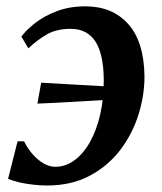

<svg xmlns="http://www.w3.org/2000/svg" viewBox="-20 -575 510 606"><path d="M249.5 -555Q335 -555 385 -498.8Q435 -442.5 436 -333Q436 -273.5 417 -213Q398 -152.5 359.8 -102Q321.5 -51.5 263.5 -20.5Q205.5 10.5 128.5 10.5Q108.5 10.5 85.8 8Q63 5.5 42 0.8Q21 -4 5.5 -10.5L35.5 -129H56Q68 -104.5 84.8 -86.2Q101.5 -68 119.5 -58.2Q137.5 -48.5 154 -48.5Q186.5 -48.5 214.8 -69Q243 -89.5 264 -126.8Q285 -164 296.5 -214.8Q308 -265.5 307.5 -325Q306.5 -406 280.5 -445Q254.5 -484 203 -484Q158 -484 127.2 -466Q96.5 -448 69.5 -422.5L47.5 -459.5Q61.5 -479 89.5 -501.2Q117.5 -523.5 158 -539.2Q198.5 -555 249.5 -555ZM98 -248 110 -314Q166 -310.5 218 -307.8Q270 -305 330.5 -301.5L322 -260Q258.5 -256.5 204.2 -253.2Q150 -250 98 -248Z"/></svg>

Font: Merriweather 48pt SemiBold
Style: Italic
Weight: 600
Italic angle: -7.8°
Designer: Eben Sorkin
Foundry: Eben Sorkin
Version: Version 2.101